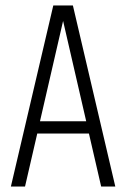

<svg xmlns="http://www.w3.org/2000/svg" viewBox="-20 -686 464 706"><path d="M352 0 307 -195H117L72 0H20L176 -666H248L404 0ZM127 -240H297L212 -609Z"/></svg>

Font: Khand Light
Style: Regular
Weight: 300
Designer: Devanagari: Sanchit Sawaria, Jyotish Sonowal; Latin: Satya Rajpurohit
Foundry: Indian Type Foundry
Version: Version 1.101;PS 1.0;hotconv 1.0.78;makeotf.lib2.5.61930; tt